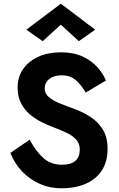

<svg xmlns="http://www.w3.org/2000/svg" viewBox="-20 -996 641 1035"><path d="M308 -863 210 -774 122 -836 308 -976 493 -836 405 -774ZM140 -243Q175 -178 215 -143Q255 -108 314 -108Q410 -108 410 -190Q410 -224 389 -245.5Q368 -267 334 -282.5Q300 -298 260 -313Q234 -323 202 -339Q170 -355 141 -379.5Q112 -404 93.5 -439.5Q75 -475 75 -524Q75 -582 105 -624.5Q135 -667 187.5 -690.5Q240 -714 308 -714Q377 -714 426 -691Q475 -668 506 -632.5Q537 -597 551 -562L442 -497Q419 -537 389 -563.5Q359 -590 313 -590Q271 -590 246 -570.5Q221 -551 221 -518Q221 -491 244 -472Q267 -453 304 -438Q341 -423 383 -408Q427 -392 468 -365.5Q509 -339 534.5 -297.5Q560 -256 560 -194Q560 -93 493.5 -37Q427 19 310 19Q248 19 194 -5Q140 -29 99 -72Q58 -115 36 -172Z"/></svg>

Font: Von Semi
Style: Regular
Weight: 600
Version: Version 4.000; ttfautohint (v1.8.4.7-5d5b)